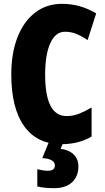

<svg xmlns="http://www.w3.org/2000/svg" viewBox="-20 -744 547 1004"><path d="M320 -578Q270 -578 243 -518Q216 -458 216 -354Q216 -137 328 -137Q363 -137 395 -150Q427 -163 459 -182V-30Q391 10 301 10Q174 10 106.5 -84Q39 -178 39 -355Q39 -465 71 -548Q103 -631 163 -677.5Q223 -724 305 -724Q399 -724 483 -674L438 -534Q410 -554 381 -566Q352 -578 320 -578ZM390 126Q390 178 357 209Q324 240 262 240Q213 240 175 231V141Q192 145 205.5 147Q219 149 230 149Q267 149 267 121Q267 104 249.5 94Q232 84 201 83L235 0H311L297 34Q341 40 365.5 64Q390 88 390 126Z"/></svg>

Font: Noto Sans Lao UI ExtCond Blk
Style: Regular
Weight: 900
Width: 2
Designer: Monotype Design Team
Foundry: Monotype Imaging Inc.
Version: Version 2.000; ttfautohint (v1.8.4.7-5d5b)